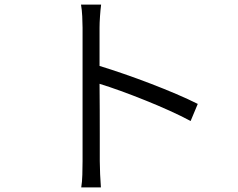

<svg xmlns="http://www.w3.org/2000/svg" viewBox="-20 -791 1040 839"><path d="M340.8 -86.9V-669.9Q340.8 -690.4 339.4 -719.5Q337.9 -748.5 334 -771H421.9Q418.9 -748.5 417 -719.7Q415 -690.9 415 -669.9Q415 -637.2 415 -594Q415 -550.8 415 -502.9Q464.4 -487.8 522.2 -467.8Q580.1 -447.8 638.7 -425.3Q697.3 -402.8 750.5 -380.1Q803.7 -357.4 844.2 -336.9L813 -262.2Q772 -284.2 720.7 -307.4Q669.4 -330.6 614.7 -352.5Q560.1 -374.5 508.3 -393.3Q456.5 -412.1 415 -424.8Q415.5 -367.2 415.8 -311.3Q416 -255.4 416 -208.3Q416 -161.1 416 -129.2Q416 -97.2 416 -86.9Q416 -63 417.5 -29.5Q418.9 3.9 420.9 27.8H335Q338.9 4.9 339.8 -27.1Q340.8 -59.1 340.8 -86.9Z"/></svg>

Font: Shanggu Mono N
Style: Regular
Weight: 350
Designer: GuiWonder
Version: Version 1.021